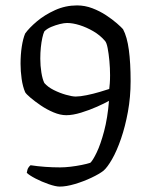

<svg xmlns="http://www.w3.org/2000/svg" viewBox="-20 -585 565 710"><path d="M201 105Q186 105 160 96Q134 87 111 75Q88 63 79 54Q81 41 85 35Q89 29 93 26Q119 30 147 32Q175 34 202 34Q220 34 241 31.5Q262 29 282 25Q302 21 314 17Q323 9 337.5 -21Q352 -51 365 -100Q378 -149 383 -212Q367 -203 339 -190.5Q311 -178 280 -168.5Q249 -159 225 -159Q203 -159 178 -169.5Q153 -180 131 -195Q109 -210 93 -223.5Q77 -237 73 -244Q64 -265 60 -293.5Q56 -322 56 -349Q56 -383 60.5 -412.5Q65 -442 73 -461Q88 -482 116.5 -506Q145 -530 183.5 -547.5Q222 -565 265 -565Q294 -565 321.5 -554.5Q349 -544 372.5 -528.5Q396 -513 412.5 -498.5Q429 -484 435 -477Q450 -449 456.5 -400.5Q463 -352 463 -285Q463 -226 453 -171.5Q443 -117 427.5 -72Q412 -27 394.5 3.5Q377 34 363 46Q348 58 318.5 72Q289 86 257 95.5Q225 105 201 105ZM260 -228Q276 -228 300.5 -233Q325 -238 348.5 -245Q372 -252 384 -256Q385 -264 386 -276.5Q387 -289 387 -307Q387 -333 384.5 -360Q382 -387 378 -407.5Q374 -428 368 -434Q350 -455 325 -469.5Q300 -484 274.5 -492Q249 -500 228 -500Q217 -500 201 -496Q185 -492 169.5 -485.5Q154 -479 144 -469Q140 -461 136.5 -445Q133 -429 131 -409.5Q129 -390 129 -368Q129 -342 133 -317Q137 -292 144 -278Q157 -263 179 -252Q201 -241 224 -234.5Q247 -228 260 -228Z"/></svg>

Font: Texturina 12pt Light
Style: Regular
Weight: 300
Designer: Guillermo Torres Carreño
Foundry: Omnibus-Type
Version: Version 1.002